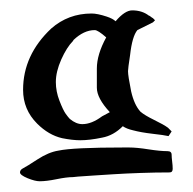

<svg xmlns="http://www.w3.org/2000/svg" viewBox="-20 -708 362 361"><path d="M54.7 -367.2Q45.9 -367.2 31.7 -373Q17.6 -378.9 17.6 -383.8Q17.6 -388.7 23.4 -391.6Q29.3 -394.5 50.3 -408.2Q71.3 -421.9 89.8 -424.8Q117.2 -430.7 212.9 -430.7H222.7Q237.3 -430.7 259.3 -427.2Q281.2 -423.8 294.9 -423.8Q302.7 -423.8 302.7 -417Q302.7 -412.1 303.7 -404.3Q304.7 -396.5 304.7 -390.6Q304.7 -383.8 298.8 -383.8Q272.5 -383.8 244.1 -382.8Q215.8 -381.8 193.8 -380.4Q171.9 -378.9 154.8 -377.9Q137.7 -377 127 -376L117.2 -375Q105.5 -375 86.4 -371.1Q67.4 -367.2 54.7 -367.2ZM302.7 -460.9 296.9 -452.1Q288.1 -454.1 266.6 -456.5Q245.1 -459 230.5 -462.9Q217.8 -465.8 210.9 -470.7Q193.4 -453.1 171.9 -449.2Q148.4 -444.3 130.9 -444.3Q116.2 -444.3 96.7 -448.2Q71.3 -454.1 49.8 -475.6Q23.4 -502 23.4 -539.1Q23.4 -604.5 76.2 -654.3Q108.4 -682.6 152.3 -682.6Q163.1 -682.6 180.7 -676.8Q192.4 -672.9 197.3 -668Q214.8 -688.5 228.5 -688.5Q247.1 -688.5 259.8 -678.7Q260.7 -678.7 263.2 -676.8Q265.6 -674.8 267.6 -673.8L271.5 -669.9L267.6 -666L238.3 -651.4Q228.5 -639.6 224.6 -604.5Q220.7 -579.1 220.7 -574.2Q220.7 -565.4 226.6 -536.1Q232.4 -510.7 244.1 -498Q252 -491.2 270 -482.4Q288.1 -473.6 295.9 -467.8Q295.9 -467.8 302.7 -460.9ZM117.2 -630.9Q105.5 -619.1 95.2 -596.2Q85 -573.2 85 -553.7Q85 -536.1 91.8 -518.6Q98.6 -501 103.5 -494.1Q108.4 -487.3 111.3 -484.4Q123 -474.6 134.8 -474.6Q152.3 -474.6 171.9 -489.3Q173.8 -490.2 186.5 -497.1Q162.1 -523.4 162.1 -543V-579.1Q162.1 -605.5 179.7 -637.7Q164.1 -651.4 158.2 -651.4Q137.7 -651.4 118.2 -632.8Z"/></svg>

Font: Shelly2023
Style: Regular
Weight: 400
Version: Version 0.2